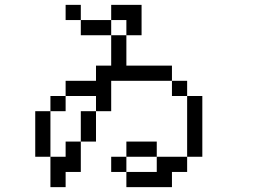

<svg xmlns="http://www.w3.org/2000/svg" viewBox="-20 -770 1040 790"><path d="M312.5 -687.5H250V-750H312.5ZM125 -312.5H187.5V-125H125ZM187.5 -125H250V-187.5H312.5V-62.5H250V0H187.5ZM187.5 -375H250V-312.5H187.5ZM250 -437.5H375V-500H437.5V-625H500V-500H687.5V-437.5H437.5V-312.5H375V-375H250ZM312.5 -312.5H375V-187.5H312.5ZM312.5 -687.5H437.5V-625H312.5ZM437.5 -125H500V-62.5H437.5ZM437.5 -750H562.5V-625H500V-687.5H437.5ZM500 -62.5H625V-125H750V-62.5H687.5V0H500ZM500 -187.5H625V-125H500ZM687.5 -437.5H750V-375H687.5ZM750 -375H812.5V-125H750Z"/></svg>

Font: 寒蝉点阵体 16px
Style: Regular
Weight: 400
Designer: Designed by Warren2060
Foundry: ChillType
Version: Version 1.000